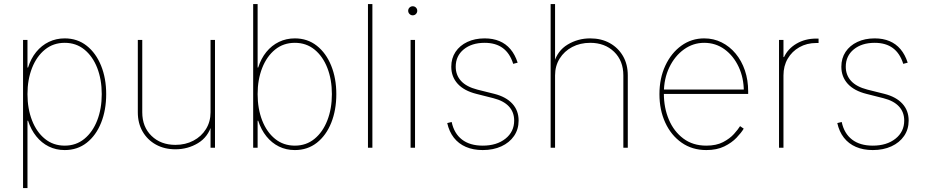

<svg xmlns="http://www.w3.org/2000/svg" viewBox="-20 -748 4686 972"><path d="M96.7 204.1V-545.9H119.1V-406.2H122.1Q136.2 -451.7 163.3 -484.9Q190.4 -518.1 227.3 -535.9Q264.2 -553.7 307.6 -553.7Q371.6 -553.7 418.7 -516.6Q465.8 -479.5 491.7 -415.5Q517.6 -351.6 517.6 -271.5Q517.6 -190.9 491.9 -126.7Q466.3 -62.5 419.2 -25.4Q372.1 11.7 307.6 11.7Q263.7 11.7 227.1 -6.3Q190.4 -24.4 163.6 -57.9Q136.7 -91.3 122.1 -136.7H119.1V204.1ZM307.6 -10.7Q365.2 -10.7 407.2 -45.2Q449.2 -79.6 472.2 -138.7Q495.1 -197.8 495.1 -271.5Q495.1 -345.2 472.2 -404.1Q449.2 -462.9 407.2 -497.1Q365.2 -531.2 307.6 -531.2Q250 -531.2 207.8 -497.1Q165.5 -462.9 142.3 -404.1Q119.1 -345.2 119.1 -271.5Q119.1 -197.8 142.1 -138.7Q165 -79.6 207.3 -45.2Q249.5 -10.7 307.6 -10.7Z M868.2 7.8Q812.5 7.8 769.5 -15.9Q726.6 -39.6 702.1 -81.8Q677.7 -124 677.7 -179.7V-545.9H700.2V-179.7Q700.2 -105.5 747.1 -60.1Q793.9 -14.6 868.2 -14.6Q918.9 -14.6 959.2 -35.9Q999.5 -57.1 1022.7 -94.5Q1045.9 -131.8 1045.9 -179.7V-545.9H1068.4V0H1045.9V-117.2H1051.8Q1034.2 -54.7 982.4 -23.4Q930.7 7.8 868.2 7.8Z M1472.7 11.7Q1428.7 11.7 1392.1 -6.3Q1355.5 -24.4 1328.6 -57.9Q1301.8 -91.3 1287.1 -136.7H1284.2V0H1261.7V-727.5H1284.2V-406.2H1287.1Q1301.3 -451.7 1328.4 -484.9Q1355.5 -518.1 1392.3 -535.9Q1429.2 -553.7 1472.7 -553.7Q1536.6 -553.7 1583.7 -516.6Q1630.9 -479.5 1656.7 -415.5Q1682.6 -351.6 1682.6 -271.5Q1682.6 -190.9 1657 -126.7Q1631.3 -62.5 1584.2 -25.4Q1537.1 11.7 1472.7 11.7ZM1472.7 -10.7Q1530.3 -10.7 1572.3 -45.2Q1614.3 -79.6 1637.2 -138.7Q1660.2 -197.8 1660.2 -271.5Q1660.2 -345.2 1637.2 -404.1Q1614.3 -462.9 1572.3 -497.1Q1530.3 -531.2 1472.7 -531.2Q1415 -531.2 1372.8 -497.1Q1330.6 -462.9 1307.4 -404.1Q1284.2 -345.2 1284.2 -271.5Q1284.2 -197.8 1307.1 -138.7Q1330.1 -79.6 1372.3 -45.2Q1414.6 -10.7 1472.7 -10.7Z M1865.2 -727.5V0H1842.8V-727.5Z M2058.6 0V-545.9H2081.1V0ZM2069.3 -670.4Q2060.1 -670.4 2053.2 -677.2Q2046.4 -684.1 2046.4 -693.4Q2046.4 -703.1 2053.2 -709.7Q2060.1 -716.3 2069.3 -716.3Q2079.1 -716.3 2085.7 -709.7Q2092.3 -703.1 2092.3 -693.4Q2092.3 -684.1 2085.7 -677.2Q2079.1 -670.4 2069.3 -670.4Z M2423.8 11.7Q2375.5 11.7 2338.4 -4.4Q2301.3 -20.5 2277.6 -51Q2253.9 -81.5 2244.1 -125L2266.6 -130.4Q2278.8 -72.3 2318.8 -41.5Q2358.9 -10.7 2423.8 -10.7Q2494.6 -10.7 2538.8 -45.9Q2583 -81.1 2583 -137.7Q2583 -180.2 2556.4 -209Q2529.8 -237.8 2477.5 -251L2392.6 -272.5Q2329.6 -288.1 2297.1 -323.7Q2264.6 -359.4 2264.6 -410.2Q2264.6 -453.1 2286.1 -485.4Q2307.6 -517.6 2345.7 -535.6Q2383.8 -553.7 2433.6 -553.7Q2475.6 -553.7 2508.3 -540Q2541 -526.4 2564.2 -499Q2587.4 -471.7 2600.6 -430.7L2578.1 -424.8Q2561.5 -478 2525.6 -504.6Q2489.7 -531.2 2433.6 -531.2Q2368.2 -531.2 2327.6 -498Q2287.1 -464.8 2287.1 -410.2Q2287.1 -367.7 2314.2 -338.1Q2341.3 -308.6 2396.5 -294.4L2482.4 -272.9Q2542 -257.8 2573.7 -223.1Q2605.5 -188.5 2605.5 -137.7Q2605.5 -93.3 2582.3 -59.6Q2559.1 -25.9 2518.1 -7.1Q2477.1 11.7 2423.8 11.7Z M2790 -366.2V0H2767.6V-727.5H2790V-428.7H2784.2Q2801.8 -491.2 2853.8 -522.5Q2905.8 -553.7 2967.8 -553.7Q3023.9 -553.7 3066.7 -530Q3109.4 -506.3 3133.8 -464.4Q3158.2 -422.4 3158.2 -366.2V0H3135.7V-366.2Q3135.7 -440.4 3088.9 -485.8Q3042 -531.2 2967.8 -531.2Q2917 -531.2 2876.7 -510Q2836.4 -488.8 2813.2 -451.4Q2790 -414.1 2790 -366.2Z M3555.7 11.7Q3484.4 11.7 3430.9 -25.6Q3377.4 -63 3347.9 -127.2Q3318.4 -191.4 3318.4 -271.5Q3318.4 -351.6 3348.1 -415.5Q3377.9 -479.5 3429.2 -516.6Q3480.5 -553.7 3544.9 -553.7Q3592.8 -553.7 3633.3 -533.4Q3673.8 -513.2 3704.1 -476.8Q3734.4 -440.4 3751 -391.6Q3767.6 -342.8 3767.6 -285.2V-272.5H3330.1V-294.9H3755.4L3745.6 -285.2Q3745.6 -353.5 3719.5 -409.4Q3693.4 -465.3 3648.2 -498.3Q3603 -531.2 3544.9 -531.2Q3488.8 -531.2 3442.4 -497.8Q3396 -464.4 3368.4 -407Q3340.8 -349.6 3340.8 -277.3V-274.4Q3340.8 -202.6 3366 -142.8Q3391.1 -83 3439.2 -46.9Q3487.3 -10.7 3555.7 -10.7Q3606.4 -10.7 3640.6 -28.6Q3674.8 -46.4 3695.8 -69.8Q3716.8 -93.3 3726.6 -109.4L3745.1 -96.7Q3732.9 -76.2 3708.7 -50.8Q3684.6 -25.4 3646.7 -6.8Q3608.9 11.7 3555.7 11.7Z M3923.8 0V-545.9H3946.3V-459H3949.2Q3968.8 -501.5 4012.5 -527.1Q4056.2 -552.7 4112.3 -552.7Q4116.7 -552.7 4118.2 -552.7Q4119.6 -552.7 4124 -552.7V-530.3Q4121.6 -530.3 4119.1 -530.3Q4116.7 -530.3 4112.3 -530.3Q4064.5 -530.3 4026.9 -509Q3989.3 -487.8 3967.8 -450.9Q3946.3 -414.1 3946.3 -366.2V0Z M4398.4 11.7Q4350.1 11.7 4313 -4.4Q4275.9 -20.5 4252.2 -51Q4228.5 -81.5 4218.8 -125L4241.2 -130.4Q4253.4 -72.3 4293.5 -41.5Q4333.5 -10.7 4398.4 -10.7Q4469.2 -10.7 4513.4 -45.9Q4557.6 -81.1 4557.6 -137.7Q4557.6 -180.2 4531 -209Q4504.4 -237.8 4452.1 -251L4367.2 -272.5Q4304.2 -288.1 4271.7 -323.7Q4239.3 -359.4 4239.3 -410.2Q4239.3 -453.1 4260.7 -485.4Q4282.2 -517.6 4320.3 -535.6Q4358.4 -553.7 4408.2 -553.7Q4450.2 -553.7 4482.9 -540Q4515.6 -526.4 4538.8 -499Q4562 -471.7 4575.2 -430.7L4552.7 -424.8Q4536.1 -478 4500.2 -504.6Q4464.4 -531.2 4408.2 -531.2Q4342.8 -531.2 4302.2 -498Q4261.7 -464.8 4261.7 -410.2Q4261.7 -367.7 4288.8 -338.1Q4315.9 -308.6 4371.1 -294.4L4457 -272.9Q4516.6 -257.8 4548.3 -223.1Q4580.1 -188.5 4580.1 -137.7Q4580.1 -93.3 4556.9 -59.6Q4533.7 -25.9 4492.7 -7.1Q4451.7 11.7 4398.4 11.7Z"/></svg>

Font: Inter Thin
Style: Regular
Weight: 250
Designer: Rasmus Andersson
Foundry: rsms
Version: Version 4.001;git-66647c0bb